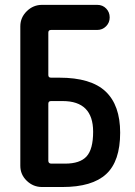

<svg xmlns="http://www.w3.org/2000/svg" viewBox="-20 -750 540 770"><path d="M173.8 -334V-105.5Q173.8 -94.7 184.6 -93.8H241.2Q300.8 -93.8 327.1 -122.6Q353.5 -151.4 353.5 -221.7Q353.5 -344.7 231.4 -344.7H184.6Q173.8 -344.7 173.8 -334ZM148.4 0Q113.3 0 87.4 -24.9Q61.5 -49.8 61.5 -85V-644.5Q61.5 -679.7 87.4 -705.1Q113.3 -730.5 148.4 -730.5H370.1Q391.6 -730.5 405.8 -715.8Q419.9 -701.2 419.9 -680.2Q419.9 -659.2 405.3 -644.5Q390.6 -629.9 370.1 -629.9H184.6Q173.8 -629.9 173.8 -619.1V-449.2Q173.8 -438.5 184.6 -438.5H217.8Q344.7 -438.5 403.3 -383.3Q461.9 -328.1 461.9 -217.8Q461.9 -103.5 405.8 -51.8Q349.6 0 230.5 0Z"/></svg>

Font: Rounded-X Mgen+ 2m medium
Style: Regular
Weight: 500
Designer: [Source Han Sans]
Ryoko NISHIZUKA  (kana & ideographs); Paul D. Hunt (Latin, Greek & Cyrillic); Wenlong ZHANG  (bopomofo
Version: Version 1.059.20150602